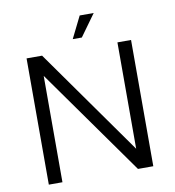

<svg xmlns="http://www.w3.org/2000/svg" viewBox="-90 -919 909 999"><g transform="rotate(-10 364.0 -419.5)"><path d="M398 -839 341 -724H389L472 -839H398ZM567 -667V-105L169 -667H87V0H159V-562L558 0H639V-667H567Z"/></g></svg>

Font: Maven Pro
Style: Regular
Weight: 400
Designer: Joe Prince
Foundry: Joe Prince
Version: Version 1.003